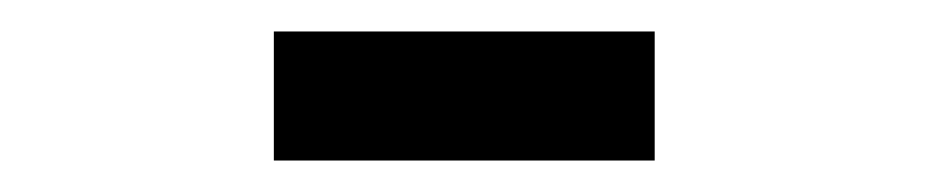

<svg xmlns="http://www.w3.org/2000/svg" viewBox="-20 -365 590 122"><path d="M154 -263V-345H396V-263Z"/></svg>

Font: Trispace SemiCondensed
Style: Regular
Weight: 400
Width: 4
Designer: Tyler Finck
Foundry: Etcetera Type Company
Version: Version 1.210; ttfautohint (v1.8.3)